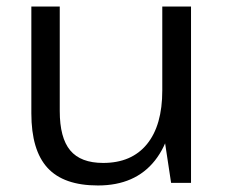

<svg xmlns="http://www.w3.org/2000/svg" viewBox="-20 -560 689 588"><path d="M163 -220Q163 -138 195 -99.5Q227 -61 296 -61Q383 -61 430 -118.5Q477 -176 477 -283L515 -352V-286Q515 -145 454.5 -68.5Q394 8 280 8Q175 8 125.5 -46Q76 -100 76 -213V-540H163ZM565 0H504L477 -178V-540H565Z"/></svg>

Font: Pathway Extreme
Style: Regular
Weight: 400
Designer: Eduardo Rodriguez Tunni
Foundry: Eduardo Rodriguez Tunni
Version: Version 1.001;gftools[0.9.26]